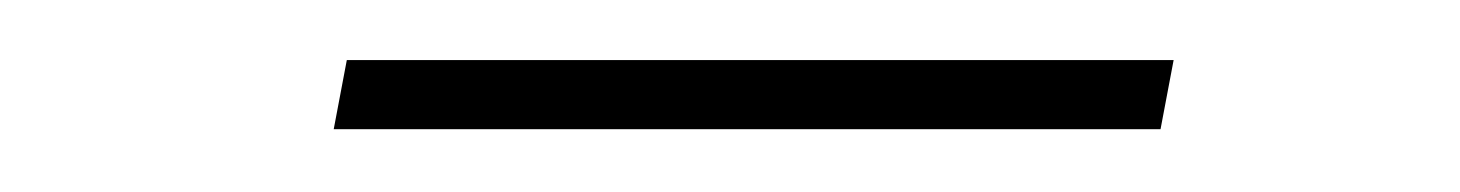

<svg xmlns="http://www.w3.org/2000/svg" viewBox="-20 -345 479 63"><path d="M365.1 -325.3 360.8 -302.6H89.5L93.8 -325.3Z"/></svg>

Font: Inter UI Thin
Style: Italic
Weight: 100
Italic angle: -9.39999°
Designer: Rasmus Andersson
Foundry: rsms
Version: 3.2;8d6f07862